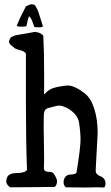

<svg xmlns="http://www.w3.org/2000/svg" viewBox="-20 -877 514 886"><path d="M102.5 -757.8Q102.5 -753.9 80.1 -753.9Q57.6 -753.9 57.6 -758.8Q69.3 -790 99.6 -847.7Q119.1 -857.4 126.5 -857.4Q133.8 -857.4 140.6 -853.5Q153.3 -835 158.7 -816.9Q164.1 -798.8 168.9 -785.2Q173.8 -771.5 177.7 -756.8V-755.9Q177.7 -751 158.7 -751Q139.6 -751 138.2 -753.4Q136.7 -755.9 129.9 -776.4Q123 -796.9 113.3 -801.8Q106.4 -781.2 102.5 -757.8ZM181.6 -287.1 183.6 -145.5Q183.6 -112.3 182.6 -95.7Q187.5 -84 204.6 -84Q221.7 -84 226.6 -77.1Q243.2 -54.7 243.2 -40Q243.2 -25.4 233.4 -14.6Q109.4 -12.7 26.4 -12.7Q8.8 -26.4 8.8 -38.6Q8.8 -50.8 13.7 -60.5Q22.5 -78.1 59.1 -78.6Q95.7 -79.1 104.5 -92.8Q99.6 -228.5 99.6 -399.4V-629.9Q92.8 -640.6 72.8 -645.5Q52.7 -650.4 47.9 -654.8Q43 -659.2 37.1 -663.6Q31.2 -668 29.3 -669.9Q21.5 -677.7 21.5 -685.5Q25.4 -703.1 35.2 -707.5Q44.9 -711.9 48.8 -713.4Q52.7 -714.8 64 -716.3Q75.2 -717.8 106.4 -723.6Q137.7 -729.5 138.7 -729.5Q164.1 -729.5 179.7 -712.9Q183.6 -639.6 183.6 -546.9V-440.4Q197.3 -456.1 207 -461.9L218.8 -467.8Q221.7 -469.7 231.4 -472.2Q241.2 -474.6 244.1 -475.6Q247.1 -476.6 260.7 -478.5Q274.4 -480.5 278.8 -481.4Q283.2 -482.4 293 -482.4Q324.2 -482.4 372.1 -445.3Q399.4 -423.8 415 -375Q430.7 -326.2 430.7 -263.7L421.9 -98.6V-83Q426.8 -70.3 441.4 -64.5Q466.8 -55.7 466.8 -29.3Q466.8 -19.5 460.9 -11.7Q446.3 -12.7 430.7 -12.7L373 -11.7Q325.2 -11.7 283.2 -12.7Q273.4 -22.5 273.4 -36.1Q273.4 -49.8 281.2 -60.5Q289.1 -71.3 308.1 -71.8Q327.1 -72.3 333 -80.1Q351.6 -195.3 351.6 -231.4Q351.6 -267.6 344.7 -311Q337.9 -354.5 283.2 -381.8Q265.6 -389.6 254.9 -389.6Q244.1 -389.6 234.4 -386.7Q224.6 -383.8 217.8 -382.3Q210.9 -380.9 207.5 -379.9Q204.1 -378.9 198.7 -377Q193.4 -375 191.4 -373Q183.6 -365.2 182.6 -349.6Q181.6 -334 181.6 -287.1Z"/></svg>

Font: Essays1743
Style: Medium
Weight: 500
Designer: Based on the typeface in a 1743 English translation of the essays of Montaigne.  PostScript/TrueType font designed by Jo
Version: Version 002.100